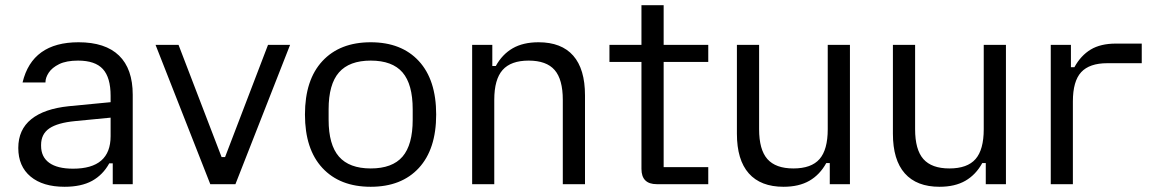

<svg xmlns="http://www.w3.org/2000/svg" viewBox="-20 -706 4427 736"><path d="M227.5 10Q144.3 10 97.2 -29.2Q50.1 -68.5 50.1 -138.8Q50.1 -209 99.8 -249.1Q149.5 -289.2 244.2 -298.9L404 -314.3V-255L268 -241.8Q200.8 -235.4 169.1 -213.8Q137.5 -192.1 137.5 -150.5V-147.1Q137.5 -104.4 168.7 -81.9Q199.9 -59.4 260.1 -59.4Q404 -59.4 404 -184V-268V-280.9V-338.7Q404 -408.9 374.3 -441.3Q344.6 -473.7 279.4 -473.7Q234.4 -473.7 206.8 -460.2Q179.3 -446.6 166.8 -427.4Q154.3 -408.2 154.3 -391.2V-390H66.5Q103.5 -544 281 -544Q383.6 -544 436.2 -493.1Q488.8 -442.1 488.8 -342.8V0H412.2V-79.8H398.8Q374.5 -35.7 333.1 -12.8Q291.6 10 227.5 10Z M786.1 0 576.3 -534H664.4L829.4 -104H842.8L1007.4 -534H1092L882.5 0Z M1401 10Q1283 10 1216 -62Q1149 -134 1149 -267Q1149 -400 1216 -472Q1283 -544 1401 -544Q1519 -544 1585.5 -472Q1652 -400 1652 -267Q1652 -134 1585.5 -62Q1519 10 1401 10ZM1401.1 -60.3Q1484 -60.3 1523 -105.6Q1562 -151 1562 -247.1V-286.9Q1562 -383 1523 -428.4Q1484 -473.7 1401.1 -473.7Q1319 -473.7 1279.4 -428.4Q1239.7 -383 1239.7 -286.9V-247.1Q1239.7 -151 1279.4 -105.6Q1319 -60.3 1401.1 -60.3Z M1789.9 0V-534H1867.2V-453H1880.6Q1905.2 -497.7 1945.3 -520.9Q1985.4 -544 2044.4 -544Q2132.3 -544 2177.4 -492.6Q2222.5 -441.2 2222.5 -340.3V0H2137.4V-323.4Q2137.4 -401.6 2106 -437.7Q2074.6 -473.7 2006.4 -473.7Q1938.5 -473.7 1906.6 -437.7Q1874.7 -401.6 1874.7 -323.4V0Z M2497.6 0Q2438.9 0 2438.9 -58.7V-686H2524V-65.4H2695V0ZM2316.2 -468.6V-534H2695V-468.6Z M2983.6 10Q2896 10 2850.4 -41.4Q2804.8 -92.8 2804.8 -193.7V-534H2889.9V-210.6Q2889.9 -132.3 2921.6 -96.3Q2953.4 -60.3 3021.3 -60.3Q3090.2 -60.3 3121.6 -96.3Q3153 -132.3 3153 -210.6V-534H3238.1V0H3160.8V-81H3147.4Q3122.8 -36.3 3082.7 -13.1Q3042.6 10 2983.6 10Z M3581.6 10Q3494 10 3448.4 -41.4Q3402.8 -92.8 3402.8 -193.7V-534H3487.9V-210.6Q3487.9 -132.3 3519.6 -96.3Q3551.4 -60.3 3619.3 -60.3Q3688.2 -60.3 3719.6 -96.3Q3751 -132.3 3751 -210.6V-534H3836.1V0H3758.8V-81H3745.4Q3720.8 -36.3 3680.7 -13.1Q3640.6 10 3581.6 10Z M4007.9 0V-534H4085.2V-448.5H4098.6Q4123.2 -493.2 4161.1 -516.1Q4199.1 -538.9 4257.5 -538.9H4356.7V-463.7H4224.4Q4156.5 -463.7 4124.6 -429.4Q4092.7 -395 4092.7 -317.1V0Z"/></svg>

Font: Mozilla Text ExtraLight
Style: Regular
Weight: 200
Designer: Studio DRAMA
Foundry: Studio DRAMA
Version: Version 1.000